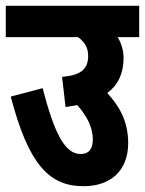

<svg xmlns="http://www.w3.org/2000/svg" viewBox="-20 -642 500 662"><path d="M0 -622V-514H249C271 -498 284 -479 284 -449C284 -400 253 -382 194 -377L206 -273C220 -275 233 -277 246 -280C278 -244 300 -205 300 -161C300 -129 287 -111 258 -111C203 -111 167 -184 127 -338L17 -309C78 -77 148 0 268 0C362 0 422 -54 422 -149C422 -228 387 -281 350 -321C387 -349 406 -389 406 -442C406 -469 398 -493 386 -514H460V-622Z"/></svg>

Font: Noto Sans ExtraCondensed
Style: Bold Italic
Weight: 700
Width: 2
Italic angle: -12°
Designer: Monotype Design Team
Foundry: Monotype Imaging Inc.
Version: Version 2.013